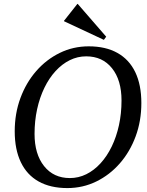

<svg xmlns="http://www.w3.org/2000/svg" viewBox="-20 -942 747 978"><path d="M323 16Q237 16 177 -17.5Q117 -51 86 -116Q55 -181 55 -273Q55 -364 84 -442.5Q113 -521 164.5 -580Q216 -639 284.5 -672.5Q353 -706 432 -706Q518 -706 578 -672.5Q638 -639 669 -574.5Q700 -510 700 -417Q700 -326 671 -247.5Q642 -169 590.5 -110Q539 -51 470.5 -17.5Q402 16 323 16ZM336 -35Q380 -35 419.5 -54.5Q459 -74 492 -110Q525 -146 549 -195.5Q573 -245 586 -304.5Q599 -364 599 -430Q599 -534 550.5 -594.5Q502 -655 419 -655Q375 -655 335.5 -635.5Q296 -616 263 -580Q230 -544 206 -494.5Q182 -445 169 -385.5Q156 -326 156 -260Q156 -157 204.5 -96Q253 -35 336 -35ZM509 -739 306 -834V-836L374 -922H376L521 -755Z"/></svg>

Font: Platypi Light
Style: Italic
Weight: 300
Italic angle: -13°
Designer: David Sargent
Foundry: Bolt Cutter Type
Version: Version 1.200